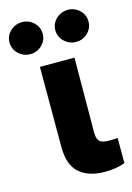

<svg xmlns="http://www.w3.org/2000/svg" viewBox="-170 -831 618 896"><g transform="rotate(-15 138.5 -382.5)"><path d="M55.7 -545.9H222.7L220.7 -182.6Q221.2 -151.9 234.1 -140.9Q247.1 -129.9 276.9 -129.9Q292 -129.9 301.5 -130.4Q311 -130.9 320.3 -131.3V-9.8Q274.9 6.3 224.1 5.9Q145.5 6.3 100.6 -32.5Q55.7 -71.3 55.7 -159.2ZM28.8 -614.7Q-4.9 -614.7 -28.3 -637.5Q-51.8 -660.2 -51.8 -691.9Q-51.8 -724.1 -28.3 -746.6Q-4.9 -769 28.8 -769.5Q61.5 -769 85 -746.6Q108.4 -724.1 108.4 -691.9Q108.4 -660.2 85 -637.5Q61.5 -614.7 28.8 -614.7ZM250.5 -614.7Q216.8 -614.7 193.1 -637.5Q169.4 -660.2 169.4 -691.9Q169.4 -724.1 193.1 -746.6Q216.8 -769 250.5 -769.5Q283.2 -769 306.4 -746.6Q329.6 -724.1 329.6 -691.9Q329.6 -660.2 306.4 -637.5Q283.2 -614.7 250.5 -614.7Z"/></g></svg>

Font: Inter Tight ExtraBold
Style: Regular
Weight: 800
Designer: Rasmus Andersson
Foundry: rsms
Version: Version 3.004; ttfautohint (v1.8.4.7-5d5b)